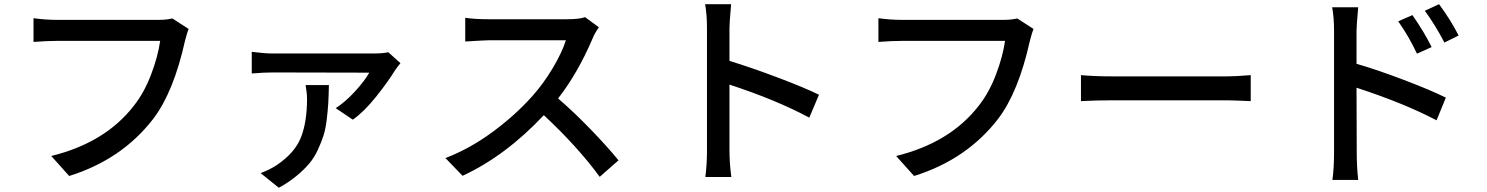

<svg xmlns="http://www.w3.org/2000/svg" viewBox="-20 -802 7040 909"><path d="M795.9 -714.8 873 -665Q867.2 -652.3 855.5 -607.4Q801.8 -366.2 706.1 -240.2Q557.6 -46.9 307.6 31.2L222.7 -63.5Q477.5 -126 613.3 -300.8Q662.1 -362.3 694.8 -447.8Q727.5 -533.2 738.3 -608.4H247.1Q202.1 -608.4 138.7 -603.5V-715.8Q195.3 -708 247.1 -708H732.4Q769.5 -708 795.9 -714.8Z M1426.8 -399.4H1537.1Q1536.1 -347.7 1534.2 -314.5Q1532.2 -281.2 1526.9 -236.3Q1521.5 -191.4 1511.7 -160.6Q1502 -129.9 1484.9 -92.8Q1467.8 -55.7 1443.4 -26.9Q1418.9 2 1382.8 31.7Q1346.7 61.5 1299.8 86.9L1213.9 17.6Q1253.9 2.9 1289.1 -19.5Q1376 -78.1 1404.8 -151.4Q1433.6 -224.6 1433.6 -334Q1433.6 -361.3 1426.8 -399.4ZM1818.4 -554.7 1876 -502.9Q1863.3 -488.3 1850.6 -469.7Q1816.4 -414.1 1760.3 -343.8Q1704.1 -273.4 1650.4 -235.4L1569.3 -290Q1615.2 -319.3 1660.6 -369.1Q1706.1 -418.9 1728.5 -458L1271.5 -459Q1228.5 -459 1171.9 -454.1V-556.6Q1232.4 -548.8 1271.5 -548.8H1752Q1791 -548.8 1818.4 -554.7Z M2750 -720.7 2815.4 -672.9Q2795.9 -645.5 2786.1 -621.1Q2714.8 -454.1 2622.1 -335.9Q2695.3 -273.4 2776.9 -189Q2858.4 -104.5 2908.2 -43L2819.3 35.2Q2715.8 -106.4 2554.7 -256.8Q2373 -63.5 2169.9 30.3L2088.9 -53.7Q2204.1 -97.7 2312 -177.2Q2419.9 -256.8 2500 -346.7Q2551.8 -404.3 2596.2 -478.5Q2640.6 -552.7 2659.2 -611.3H2292Q2276.4 -611.3 2182.6 -605.5V-717.8Q2228.5 -710.9 2292 -710.9H2663.1Q2722.7 -710.9 2750 -720.7Z M3857.4 -353.5 3811.5 -245.1Q3652.3 -330.1 3433.6 -401.4V-91.8Q3433.6 -29.3 3442.4 36.1H3319.3Q3327.1 -20.5 3327.1 -91.8V-669.9Q3327.1 -730.5 3318.4 -782.2H3441.4Q3433.6 -693.4 3433.6 -669.9V-513.7Q3536.1 -482.4 3660.6 -435.5Q3785.2 -388.7 3857.4 -353.5Z M4795.9 -714.8 4873 -665Q4867.2 -652.3 4855.5 -607.4Q4801.8 -366.2 4706.1 -240.2Q4557.6 -46.9 4307.6 31.2L4222.7 -63.5Q4477.5 -126 4613.3 -300.8Q4662.1 -362.3 4694.8 -447.8Q4727.5 -533.2 4738.3 -608.4H4247.1Q4202.1 -608.4 4138.7 -603.5V-715.8Q4195.3 -708 4247.1 -708H4732.4Q4769.5 -708 4795.9 -714.8Z M5097.7 -323.2V-446.3Q5162.1 -440.4 5246.1 -440.4H5789.1Q5828.1 -440.4 5901.4 -446.3V-323.2Q5811.5 -327.1 5790 -327.1H5246.1Q5164.1 -327.1 5097.7 -323.2Z M6885.7 -633.8 6818.4 -600.6Q6773.4 -686.5 6725.6 -751L6793 -782.2Q6848.6 -707 6885.7 -633.8ZM6757.8 -579.1 6688.5 -547.9Q6649.4 -630.9 6599.6 -701.2L6667 -730.5Q6724.6 -647.5 6757.8 -579.1ZM6402.3 -656.2V-500Q6502.9 -470.7 6627.4 -423.3Q6752 -376 6825.2 -339.8L6781.2 -232.4Q6627 -313.5 6402.3 -386.7L6403.3 -78.1Q6403.3 -15.6 6410.2 49.8H6288.1Q6295.9 -6.8 6295.9 -78.1V-656.2Q6295.9 -717.8 6287.1 -767.6H6410.2Q6402.3 -678.7 6402.3 -656.2Z"/></svg>

Font: Gen Shin Gothic Monospace Medium
Style: Regular
Weight: 500
Designer: [Source Han Sans]
Ryoko NISHIZUKA  (kana & ideographs); Paul D. Hunt (Latin, Greek & Cyrillic); Wenlong ZHANG  (bopomofo
Version: Version 1.002.20150607